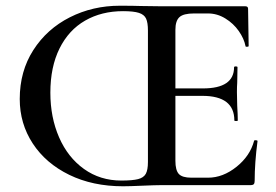

<svg xmlns="http://www.w3.org/2000/svg" viewBox="-20 -647 966 671"><path d="M49 -301Q49 -398 96.5 -472Q144 -546 224 -586.5Q304 -627 399 -627Q446 -627 472 -626L549 -625H838Q847 -625 847 -616L849 -486Q849 -484 843.5 -483.5Q838 -483 838 -486Q833 -512 814.5 -538.5Q796 -565 767.5 -582.5Q739 -600 707 -600H658Q621 -600 607 -587Q593 -574 593 -543V-85Q593 -52 605 -39Q617 -26 649 -26H707Q759 -26 806.5 -64Q854 -102 868 -155Q868 -157 873 -157Q880 -157 880 -154Q870 -78 870 -15Q870 -7 867 -3.5Q864 0 855 0H543Q523 0 477 2Q433 4 410 4Q304 4 222 -36Q140 -76 94.5 -145.5Q49 -215 49 -301ZM687 -312H547V-338H689Q798 -338 798 -412Q798 -415 804 -415Q810 -415 810 -412L809 -357Q808 -346 808 -325L809 -278Q811 -246 811 -226Q811 -224 805 -224Q799 -224 799 -226Q799 -312 687 -312ZM497 -81V-540Q497 -568 490.5 -582Q484 -596 465.5 -602Q447 -608 410 -608Q335 -608 277.5 -575Q220 -542 188 -477.5Q156 -413 156 -323Q156 -237 186.5 -167Q217 -97 273.5 -56.5Q330 -16 404 -16Q443 -16 462.5 -21Q482 -26 489.5 -39.5Q497 -53 497 -81Z"/></svg>

Font: Cormorant SC SemiBold
Style: Regular
Weight: 600
Designer: Christian Thalmann (Catharsis Fonts)
Foundry: Catharsis Fonts
Version: Version 4.000